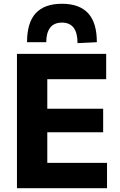

<svg xmlns="http://www.w3.org/2000/svg" viewBox="-20 -999 636 1019"><path d="M70 0V-713H543.5V-578.5H231V-422H527.5V-297H231V-134.5H548V0ZM391.5 -770Q391.5 -879 309 -879Q266.5 -879 246 -851.8Q225.5 -824.5 225.5 -775H123.5Q123.5 -879 169.8 -929Q216 -979 309 -979Q401 -979 447.5 -929Q494 -879 494 -775Z"/></svg>

Font: Heraclito
Style: Bold
Weight: 700
Designer: Kostas Bartsokas (font) & Cristiano Sobral (main changes)
Foundry: Kostas Bartsokas (font) & Cristiano Sobral (main changes)
Version: Version 1.00;July 8, 2020;FontCreator 13.0.0.2655 64-bit